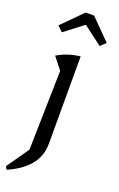

<svg xmlns="http://www.w3.org/2000/svg" viewBox="-179 -763 623 1006"><g transform="rotate(20 132.5 -260.0)"><path d="M4 198 -5 181 81 58 91 -385 39 -451Q67 -468 98.5 -478.5Q130 -489 166 -493V-8Q166 64 123.5 114.5Q81 165 4 198ZM159 -718 270 -606 241 -578 135 -658 30 -578 1 -606 112 -718Z"/></g></svg>

Font: Piazzolla
Style: Regular
Weight: 400
Designer: Juan Pablo del Peral
Foundry: Huerta Tipografica
Version: Version 1.330